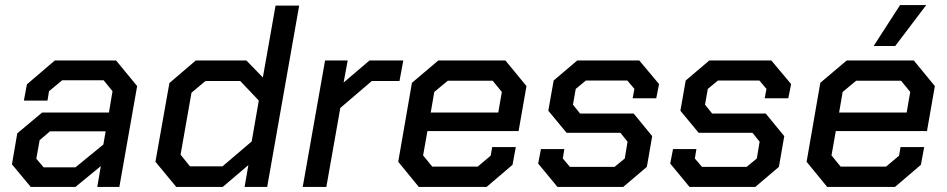

<svg xmlns="http://www.w3.org/2000/svg" viewBox="-20 -736 3730 756"><path d="M27 -89 48 -211 146 -293H409L423 -377L388 -420H225L173 -377L167 -340H74L86 -404L196 -498H437L520 -397L450 0H363L377 -82L277 0H101ZM277 -77 387 -167 396 -219H177L136 -184L123 -111L152 -77Z M592 -99 647 -409 751 -498H950L1015 -431L1065 -714H1158L1032 0H943L958 -86L857 0H674ZM856 -81 971 -179 999 -340 926 -417H789L734 -371L691 -127L728 -81Z M1260 -498H1349L1333 -411L1435 -498H1568L1553 -417H1444L1320 -311L1265 0H1172Z M1548 -99 1602 -410 1706 -498H1970L2053 -397L2022 -220H1663L1646 -124L1682 -80H1861L1912 -123L1918 -157H2011L1998 -87L1896 0H1629ZM1942 -293 1956 -374 1920 -418H1743L1690 -374L1676 -293Z M2099 -92 2110 -149H2202L2196 -112L2224 -79H2400L2440 -112L2451 -178L2423 -213H2211L2139 -300L2160 -419L2253 -498H2497L2575 -405L2564 -349H2471L2478 -386L2450 -419H2287L2247 -386L2236 -324L2264 -289H2475L2548 -200L2527 -79L2434 0H2175Z M2619 -92 2630 -149H2722L2716 -112L2744 -79H2920L2960 -112L2971 -178L2943 -213H2731L2659 -300L2680 -419L2773 -498H3017L3095 -405L3084 -349H2991L2998 -386L2970 -419H2807L2767 -386L2756 -324L2784 -289H2995L3068 -200L3047 -79L2954 0H2695Z M3156 -99 3210 -410 3314 -498H3578L3661 -397L3630 -220H3271L3254 -124L3290 -80H3469L3520 -123L3526 -157H3619L3606 -87L3504 0H3237ZM3550 -293 3564 -374 3528 -418H3351L3298 -374L3284 -293ZM3524 -716H3627L3505 -555H3420Z"/></svg>

Font: Chakra Petch Medium
Style: Italic
Weight: 500
Italic angle: -10°
Designer: Katatrad Aksorn Co.,Ltd.
Foundry: Cadson Demak Co.,Ltd.
Version: Version 1.000; ttfautohint (v1.6)